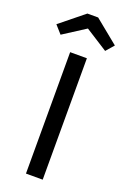

<svg xmlns="http://www.w3.org/2000/svg" viewBox="-192 -969 676 1024"><g transform="rotate(20 146.0 -457.0)"><path d="M146 -840 273 -759 312 -804 177 -914H116L-20 -804L20 -759ZM100 -689V0H195V-689Z"/></g></svg>

Font: Fira Sans
Style: Regular
Weight: 400
Designer: Carrois Corporate & Edenspiekermann AG
Foundry: Carrois Corporate GbR & Edenspiekermann AG
Version: Version 4.203